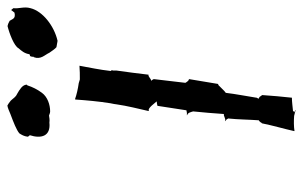

<svg xmlns="http://www.w3.org/2000/svg" viewBox="-170 -642 817 517"><g transform="rotate(-90 238.5 -383.5)"><path d="M129 -717C130 -715 131 -713 133 -712C123 -681 130 -655 167 -659C173 -658 181 -659 186 -660C189 -659 193 -657 197 -657C215 -657 236 -664 247 -679C256 -691 263 -705 267 -718L269 -720V-721C268 -732 256 -739 244 -746C235 -750 232 -757 226 -763C221 -767 217 -770 213 -772H212C206 -771 197 -767 190 -764C166 -755 148 -748 138 -740C134 -734 130 -727 129 -718ZM198 -392 199 -391C205 -396 221 -373 224 -370C221 -370 215 -369 212 -368L200 -290C196 -289 190 -288 187 -289V-288C194 -286 195 -278 197 -272C194 -244 192 -216 190 -189C185 -191 177 -183 171 -186V-185C173 -184 176 -182 177 -179L178 -178C175 -150 175 -119 173 -94L172 -95C171 -94 166 -89 166 -87H165C159 -57 150 -27 144 0V1C156 -1 172 -1 185 0L197 3C199 3 199 5 200 5L201 4C198 4 197 0 194 0C195 0 197 -1 198 -2V-3C209 -4 223 -6 234 -6V-7C237 -32 239 -59 241 -86L236 -93C234 -94 233 -95 231 -96C232 -98 234 -100 234 -101V-102C238 -128 244 -158 247 -184L252 -188L265 -201C266 -203 270 -205 271 -205L284 -283C283 -283 279 -285 278 -287L275 -291L274 -293L284 -378C283 -380 281 -384 279 -385C284 -384 291 -394 296 -392V-393C299 -419 303 -450 307 -478V-487L308 -491C308 -491 307 -493 306 -493V-495C309 -522 315 -551 320 -578H319C309 -577 294 -577 283 -577L273 -580C258 -582 241 -586 230 -590L229 -589C227 -560 224 -526 219 -495L217 -485L216 -478C212 -450 204 -418 198 -392ZM343 -701C336 -682 349 -672 355 -659C360 -652 365 -644 370 -640C375 -639 381 -638 387 -637C427 -646 467 -677 475 -710C480 -727 473 -741 475 -756C473 -758 472 -760 470 -762C469 -760 465 -756 463 -753C446 -749 446 -759 441 -766C436 -768 433 -771 428 -771V-772C407 -767 373 -754 367 -742C360 -734 353 -726 351 -713L350 -712L346 -711C345 -709 344 -706 344 -703C345 -703 344 -701 343 -701Z"/></g></svg>

Font: Charger Mayhem
Style: Obl
Weight: 400
Designer: Jasper
Foundry: Cannot Into Space Fonts
Version: Version 0.98